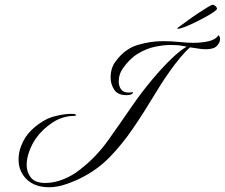

<svg xmlns="http://www.w3.org/2000/svg" viewBox="-20 -737 945 807"><path d="M187 50Q126 50 92 16.5Q58 -17 58 -66Q58 -80 60.5 -94.5Q63 -109 69 -124Q83 -161 111.5 -189.5Q140 -218 180 -238Q200 -247 233 -253.5Q266 -260 291 -258Q299 -257 299 -253.5Q299 -250 294 -250Q243 -250 200 -221.5Q157 -193 130 -154Q113 -129 102.5 -99.5Q92 -70 92 -44Q92 -13 110 9.5Q128 32 170 32Q208 32 246.5 16.5Q285 1 316 -24Q384 -76 436.5 -150Q489 -224 539 -297Q578 -353 620.5 -403.5Q663 -454 701 -490.5Q739 -527 765 -541L747 -544Q740 -546 726.5 -547Q713 -548 696 -548Q668 -548 631.5 -540.5Q595 -533 559 -511Q523 -489 494 -446Q479 -423 479 -394Q479 -376 488.5 -362Q498 -348 521 -348Q525 -348 529.5 -348.5Q534 -349 538 -350Q539 -350 539 -349Q539 -343 528 -339Q524 -338 520 -337.5Q516 -337 512 -337Q475 -337 460 -360Q445 -383 445 -411Q445 -452 466 -479Q505 -532 558.5 -548Q612 -564 664 -564Q701 -564 734.5 -560.5Q768 -557 793 -557Q826 -557 856 -563.5Q886 -570 898 -589Q905 -584 905 -572Q905 -559 892 -544.5Q879 -530 845 -530Q832 -530 815.5 -532.5Q799 -535 779 -538Q761 -523 738.5 -496Q716 -469 694 -438Q672 -407 655 -380Q638 -353 629 -338Q584 -263 538.5 -196.5Q493 -130 442.5 -78Q392 -26 330 6Q303 21 262.5 35.5Q222 50 187 50ZM729 -616Q725 -616 725 -618Q725 -619 739 -629Q753 -639 773.5 -654Q794 -669 816 -683.5Q838 -698 854 -707.5Q870 -717 874 -717Q879 -717 885.5 -711.5Q892 -706 892 -700Q892 -696 877.5 -686Q863 -676 841 -664Q819 -652 796 -641Q773 -630 754.5 -623Q736 -616 729 -616Z"/></svg>

Font: Luxurious Script
Style: Regular
Weight: 400
Designer: Robert E. Leuschke
Foundry: Robert E. Leuschke
Version: Version 1.010; ttfautohint (v1.8.3)